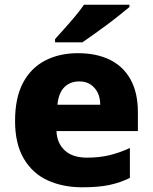

<svg xmlns="http://www.w3.org/2000/svg" viewBox="-20 -786 649 816"><path d="M311 -560Q390 -560 447 -532Q504 -504 535 -448Q566 -392 566 -309V-229H220Q222 -178 255 -147Q288 -116 350 -116Q401 -116 443.5 -126Q486 -136 532 -157V-30Q492 -10 445.5 0Q399 10 330 10Q247 10 182.5 -19.5Q118 -49 81 -112Q44 -175 44 -272Q44 -370 77.5 -433.5Q111 -497 171.5 -528.5Q232 -560 311 -560ZM317 -440Q278 -440 253.5 -415.5Q229 -391 224 -341H406Q406 -370 395.5 -391.5Q385 -413 365.5 -426.5Q346 -440 317 -440ZM530 -756Q513 -742 487.5 -721.5Q462 -701 433 -679.5Q404 -658 376.5 -638.5Q349 -619 330 -606H214V-620Q231 -639 254 -664.5Q277 -690 299.5 -717Q322 -744 337 -766H530Z"/></svg>

Font: Noto Sans Oriya ExtraBold
Style: Regular
Weight: 800
Version: Version 2.003